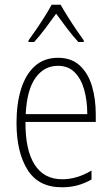

<svg xmlns="http://www.w3.org/2000/svg" viewBox="-20 -784 475 814"><path d="M226 -539Q283 -539 318.5 -506Q354 -473 370 -418.5Q386 -364 386 -300V-267H88Q87 -149 126.5 -86.5Q166 -24 244 -24Q306 -24 368 -61V-23Q340 -7 309.5 1.5Q279 10 242 10Q143 10 96.5 -64.5Q50 -139 50 -263Q50 -345 69.5 -407Q89 -469 128 -504Q167 -539 226 -539ZM226 -505Q167 -505 130.5 -454Q94 -403 89 -300H350Q350 -357 337 -403.5Q324 -450 296.5 -477.5Q269 -505 226 -505ZM237 -764Q250 -741 268.5 -711.5Q287 -682 305.5 -655Q324 -628 335 -613V-606H312Q289 -631 264 -664Q239 -697 218 -726Q198 -698 172.5 -664Q147 -630 125 -606H101V-613Q115 -632 133.5 -659Q152 -686 169.5 -714Q187 -742 199 -764Z"/></svg>

Font: Noto Sans Lao UI Cond ExtLt
Style: Regular
Weight: 200
Width: 3
Designer: Monotype Design Team
Foundry: Monotype Imaging Inc.
Version: Version 2.000; ttfautohint (v1.8.4.7-5d5b)